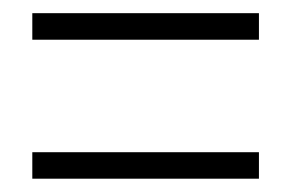

<svg xmlns="http://www.w3.org/2000/svg" viewBox="-20 -497 440 290"><path d="M28.8 -227.1V-267.1H371.1V-227.1ZM28.8 -437V-477.1H371.1V-437Z"/></svg>

Font: Germano
Style: Regular
Weight: 300
Width: 3
Foundry: Ascender Corporation
Version: Version 1.10; ttfautohint (v1.5)